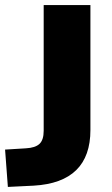

<svg xmlns="http://www.w3.org/2000/svg" viewBox="-29 -725 440 756"><path d="M2 11 -9 -136 73 -141Q110 -143 126.5 -158.5Q143 -174 143 -210V-705H327V-213Q327 -7 104 6Z"/></svg>

Font: Nunito Sans Black
Style: Regular
Weight: 900
Designer: Vernon Adams
Foundry: Vernon Adams
Version: Version 3.006; ttfautohint (v1.8.3)